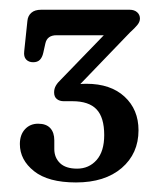

<svg xmlns="http://www.w3.org/2000/svg" viewBox="-20 -721 330 402"><path d="M133.9 -530.2 128.8 -541.7Q134.8 -543.6 143.5 -544.6Q152.2 -545.6 160.9 -545.6Q211.6 -545.6 240.8 -518.6Q270 -491.6 270 -448.3Q270 -399.5 234.8 -369.2Q199.5 -339 139.1 -339Q81 -339 51.3 -362.6Q21.6 -386.2 21.6 -419.4Q21.6 -438.8 32.3 -450.4Q43 -462 59.8 -462Q76.8 -462 85.3 -452.7Q93.7 -443.5 93.7 -427.2V-408.9Q93.7 -391 105.7 -379.4Q117.7 -367.9 141.4 -367.9Q166.2 -367.9 182.2 -385.9Q198.2 -404 198.2 -438.2Q198.2 -475.2 182.1 -492.1Q166 -509.1 131.6 -509.1H113.4Q104.8 -509.1 99.1 -513.6Q93.3 -518.2 93.3 -527.6Q93.3 -535.3 97 -541.7Q100.7 -548.1 107.6 -554.5L225.8 -676.6L228.9 -647.2H98.3Q78.8 -647.2 75 -630.1L70.6 -610.4Q68.5 -600.9 63.5 -595.8Q58.5 -590.7 49.4 -590.7Q40.2 -590.7 34.8 -596.4Q29.3 -602.1 30.7 -613.7L37.4 -677.4Q38.4 -688 45.7 -694.3Q52.9 -700.6 66.2 -700.6H251.3Q261.3 -700.6 267.2 -695.3Q273 -690.1 273 -682.2Q273 -675.4 267.6 -668.7Q262.1 -662 252.3 -653.2Z"/></svg>

Font: Fraunces 144pt S100 Black
Style: Regular
Weight: 900
Version: Version 1.000